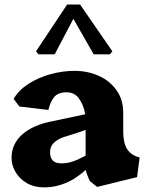

<svg xmlns="http://www.w3.org/2000/svg" viewBox="-20 -802 638 832"><path d="M30 -117.5Q30 -178 76.2 -219.2Q122.5 -260.5 206 -276.5L349.5 -307Q342.5 -345.5 323.2 -373.8Q304 -402 268 -402Q232 -402 215 -381.8Q198 -361.5 189.5 -325.5L64 -340.5L39 -373.5Q60.5 -411 103.2 -438.5Q146 -466 198.8 -480.5Q251.5 -495 303 -495Q358.5 -495 406.5 -474Q454.5 -453 484.2 -412Q514 -371 514 -313V-234.5Q514 -203 520.2 -180.2Q526.5 -157.5 542.2 -142Q558 -126.5 585 -119.5L574 -34.5L401 8L369 -17.5Q368.5 -18.5 368.2 -19Q368 -19.5 367.5 -20.5Q362 -32.5 357.2 -46Q352.5 -59.5 351.5 -66Q330.5 -46.5 303.8 -29.2Q277 -12 242.8 -1Q208.5 10 171.5 10Q127.5 10 95.5 -9Q63.5 -28 46.8 -57.5Q30 -87 30 -117.5ZM351 -127.5V-239Q335 -233 322 -228.8Q309 -224.5 293 -219.5Q273.5 -213.5 253 -207Q226.5 -197 211.8 -181.5Q197 -166 197 -143.5Q197 -125 203.2 -114Q209.5 -103 220.8 -98.5Q232 -94 248.5 -94Q264.5 -94 282.5 -98.5Q300.5 -103 317.8 -111Q335 -119 351 -127.5ZM467 -579.5 456 -566.5H386L298 -720.5L217 -566.5H147L136 -579.5L271 -782.5H327Z"/></svg>

Font: TMT Limkin
Style: Regular
Weight: 400
Designer: Gabriel Drozdov
Version: Version 1.000;Glyphs 3.1.2 (3151)